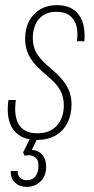

<svg xmlns="http://www.w3.org/2000/svg" viewBox="-20 -540 367 749"><path d="M124 6Q81 6 53.5 -13.5Q26 -33 16 -68Q6 -103 13 -150H42Q36 -111 42.5 -82Q49 -53 69.5 -36.5Q90 -20 126 -20Q176 -20 202.5 -51Q229 -82 229 -129Q229 -163 214.5 -188.5Q200 -214 172 -237L154 -253Q126 -277 109.5 -298Q93 -319 85.5 -341Q78 -363 78 -388Q78 -429 94 -458.5Q110 -488 137.5 -504Q165 -520 201 -520Q241 -520 266 -503Q291 -486 302 -454.5Q313 -423 309 -379H280Q285 -414 278 -439.5Q271 -465 251.5 -479.5Q232 -494 200 -494Q169 -494 148.5 -480.5Q128 -467 118 -444Q108 -421 108 -392Q108 -358 122 -334Q136 -310 161 -288L179 -272Q208 -248 225.5 -226Q243 -204 251 -181.5Q259 -159 259 -133Q259 -92 243 -60.5Q227 -29 196.5 -11.5Q166 6 124 6ZM84 189Q56 189 38.5 172Q21 155 22 127H49Q48 144 58.5 153.5Q69 163 84 163Q107 163 118.5 147.5Q130 132 130 107Q130 88 122 78.5Q114 69 102 66.5Q90 64 77 68L70 55L102 -9H130L98 58L95 47Q107 44 118.5 47Q130 50 139.5 58.5Q149 67 154.5 80Q160 93 160 111Q160 135 150 152.5Q140 170 123 179.5Q106 189 84 189Z"/></svg>

Font: Hubot Sans Condensed ExtraLight
Style: Italic
Weight: 200
Width: 3
Italic angle: -12.0243°
Designer: Deni Anggara
Foundry: GitHub, Inc., Subsidiary of Microsoft Corporation
Version: Version 2.000